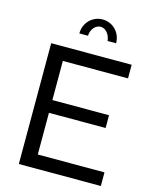

<svg xmlns="http://www.w3.org/2000/svg" viewBox="-133 -1003 870 1090"><g transform="rotate(15 302.5 -458.0)"><path d="M175 -80V-325H508V-400H175V-630H558V-710H85V0H567V-80ZM333 -873C362 -873 387 -844 391 -805H441C441 -868 393 -916 333 -916C273 -916 225 -868 225 -805H276C276 -841 302 -873 333 -873Z"/></g></svg>

Font: Raleway Med
Style: Regular
Weight: 500
Designer: Matt McInerney, Pablo Impallari, Rodrigo Fuenzalida
Foundry: Matt McInerney, Pablo Impallari, Rodrigo Fuenzalida
Version: Version 3.00 July 28, 2015